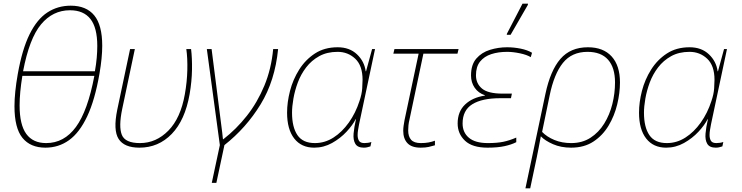

<svg xmlns="http://www.w3.org/2000/svg" viewBox="-20 -796 4050 1048"><path d="M59 -216Q59 -290 77 -392Q101 -527 141.5 -609Q182 -691 238.5 -728Q295 -765 366 -765Q451 -765 494.5 -712Q538 -659 538 -546Q538 -481 523 -394Q498 -250 456 -161Q414 -72 357 -31Q300 10 228 10Q146 10 102.5 -43.5Q59 -97 59 -216ZM106 -407H498Q505 -446 508 -480.5Q511 -515 511 -545Q511 -645 473.5 -692.5Q436 -740 362 -740Q268 -740 204 -663Q140 -586 106 -407ZM87 -221Q87 -115 123.5 -65Q160 -15 232 -15Q330 -15 394.5 -103Q459 -191 495 -382H102Q87 -289 87 -221Z M741 10Q658 10 627.5 -37.5Q597 -85 620 -197L690 -528H716L647 -201Q627 -105 645 -60Q663 -15 744 -15Q832 -15 899 -83Q966 -151 989 -282Q1001 -349 1002.5 -414Q1004 -479 997 -528H1023Q1029 -479 1028 -415.5Q1027 -352 1015 -282Q990 -140 917.5 -65Q845 10 741 10Z M1136 202 1180 -4 1109 -528H1135L1193 -72Q1195 -56 1195.5 -48.5Q1196 -41 1197 -36H1199Q1270 -91 1327.5 -164Q1385 -237 1423 -328.5Q1461 -420 1471 -528H1498Q1481 -355 1402.5 -226.5Q1324 -98 1205 -4L1161 202Z M1695 10Q1625 10 1586 -40Q1547 -90 1547 -181Q1547 -238 1563 -300Q1579 -362 1613 -416Q1647 -470 1699 -504Q1751 -538 1823 -538Q1888 -538 1928.5 -499.5Q1969 -461 1976 -407H1978L2011 -528H2027L1940 -118Q1937 -102 1934.5 -87Q1932 -72 1932 -59Q1932 -40 1939.5 -27.5Q1947 -15 1969 -15Q1978 -15 1988.5 -16.5Q1999 -18 2007 -21L2002 3Q1983 10 1966 10Q1932 10 1919.5 -11Q1907 -32 1910 -67Q1913 -102 1923 -145H1921Q1905 -113 1871.5 -77Q1838 -41 1792.5 -15.5Q1747 10 1695 10ZM1699 -15Q1753 -15 1800 -45Q1847 -75 1884 -127Q1921 -179 1942 -244Q1955 -282 1957 -313Q1959 -344 1959 -360Q1959 -438 1919 -475.5Q1879 -513 1823 -513Q1765 -513 1722.5 -489.5Q1680 -466 1651 -428Q1622 -390 1605.5 -345.5Q1589 -301 1581.5 -257.5Q1574 -214 1574 -181Q1574 -102 1603.5 -58.5Q1633 -15 1699 -15Z M2276 10Q2227 10 2204 -14.5Q2181 -39 2181 -82Q2181 -95 2183 -109.5Q2185 -124 2188 -140L2265 -503H2127L2133 -528H2483L2477 -503H2291L2215 -143Q2211 -127 2209.5 -112Q2208 -97 2208 -84Q2208 -51 2224 -33Q2240 -15 2277 -15Q2301 -15 2319.5 -18.5Q2338 -22 2354 -28V-3Q2338 2 2320 6Q2302 10 2276 10Z M2641 10Q2558 10 2518 -28Q2478 -66 2478 -122Q2478 -187 2518.5 -225.5Q2559 -264 2626 -274L2627 -276Q2591 -288 2571 -317Q2551 -346 2551 -384Q2551 -443 2580 -476.5Q2609 -510 2654.5 -524Q2700 -538 2748 -538Q2785 -538 2822 -530.5Q2859 -523 2884 -508L2877 -484Q2856 -497 2818 -505Q2780 -513 2748 -513Q2700 -513 2661.5 -500.5Q2623 -488 2600.5 -460Q2578 -432 2578 -385Q2578 -340 2611 -312.5Q2644 -285 2723 -285H2774L2769 -260H2711Q2611 -260 2558 -227Q2505 -194 2505 -122Q2505 -73 2539.5 -44Q2574 -15 2643 -15Q2693 -15 2727 -22Q2761 -29 2798 -45V-20Q2773 -7 2735 1.5Q2697 10 2641 10ZM2746 -606 2747 -612 2832 -776H2862L2861 -769L2767 -606Z M2957 -283Q2984 -411 3039 -474.5Q3094 -538 3189 -538Q3273 -538 3318.5 -488Q3364 -438 3364 -346Q3364 -289 3349 -226.5Q3334 -164 3302 -110.5Q3270 -57 3219.5 -23.5Q3169 10 3097 10Q3042 10 2998.5 -9Q2955 -28 2932 -52Q2926 -19 2920.5 9Q2915 37 2910 62L2874 232H2848ZM3098 -15Q3158 -15 3203 -44Q3248 -73 3278 -121.5Q3308 -170 3322.5 -228.5Q3337 -287 3337 -346Q3337 -427 3299 -470Q3261 -513 3187 -513Q3101 -513 3052.5 -452.5Q3004 -392 2980 -274L2939 -76Q2965 -49 3006 -32Q3047 -15 3098 -15Z M3616 10Q3546 10 3507 -40Q3468 -90 3468 -181Q3468 -238 3484 -300Q3500 -362 3534 -416Q3568 -470 3620 -504Q3672 -538 3744 -538Q3809 -538 3849.5 -499.5Q3890 -461 3897 -407H3899L3932 -528H3948L3861 -118Q3858 -102 3855.5 -87Q3853 -72 3853 -59Q3853 -40 3860.5 -27.5Q3868 -15 3890 -15Q3899 -15 3909.5 -16.5Q3920 -18 3928 -21L3923 3Q3904 10 3887 10Q3853 10 3840.5 -11Q3828 -32 3831 -67Q3834 -102 3844 -145H3842Q3826 -113 3792.5 -77Q3759 -41 3713.5 -15.5Q3668 10 3616 10ZM3620 -15Q3674 -15 3721 -45Q3768 -75 3805 -127Q3842 -179 3863 -244Q3876 -282 3878 -313Q3880 -344 3880 -360Q3880 -438 3840 -475.5Q3800 -513 3744 -513Q3686 -513 3643.5 -489.5Q3601 -466 3572 -428Q3543 -390 3526.5 -345.5Q3510 -301 3502.5 -257.5Q3495 -214 3495 -181Q3495 -102 3524.5 -58.5Q3554 -15 3620 -15Z"/></svg>

Font: Noto Sans Thin
Style: Italic
Weight: 100
Italic angle: -12°
Designer: Monotype Design Team
Foundry: Monotype Imaging Inc.
Version: Version 2.013; ttfautohint (v1.8.4.7-5d5b)